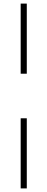

<svg xmlns="http://www.w3.org/2000/svg" viewBox="-20 -828 264 1068"><path d="M95 -418V-808H129V-418ZM95 220V-170H129V220Z"/></svg>

Font: Encode Sans Condensed Thin Thin
Style: Regular
Weight: 250
Version: Version 3.002